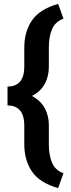

<svg xmlns="http://www.w3.org/2000/svg" viewBox="-20 -800 369 996"><path d="M309.1 98.6 281.7 175.8Q186.5 148.9 146.2 90.3Q106 31.7 106 -51.8V-150.9Q106 -199.2 84.7 -226.1Q63.5 -252.9 19 -252.9V-351.1Q63.5 -351.1 84.7 -377.7Q106 -404.3 106 -453.6V-552.7Q106 -636.2 146.2 -694.6Q186.5 -752.9 281.7 -779.8L309.1 -703.1Q267.1 -688 250.2 -649.2Q233.4 -610.4 233.4 -552.7V-453.6Q233.4 -402.8 211.4 -363.5Q189.5 -324.2 145.5 -302.2Q189.5 -279.3 211.4 -240Q233.4 -200.7 233.4 -150.9V-51.8Q233.4 5.9 250.2 44.7Q267.1 83.5 309.1 98.6Z"/></svg>

Font: Battambang
Style: Bold
Weight: 700
Designer: Danh Hong
Version: Version 8.002; ttfautohint (v1.8.3)